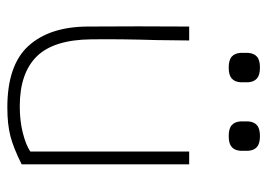

<svg xmlns="http://www.w3.org/2000/svg" viewBox="-120 -578 711 510"><g transform="rotate(90 235.0 -322.5)"><path d="M416 -470V-25Q372 -3 340.5 5Q309 13 265 13Q153 13 102 -42.5Q51 -98 50 -199Q49 -335 50 -470H87L86 -385Q83 -288 84 -210Q85 -110 129.5 -65Q174 -20 262 -20Q300 -20 332 -28Q364 -36 382 -48V-470ZM120 -606Q120 -617 120 -627Q121 -642 130 -650Q139 -658 159 -658Q179 -658 188 -650Q197 -642 198 -627Q198 -617 198 -606Q197 -591 188 -583Q179 -575 159 -575Q139 -575 130 -583Q121 -591 120 -606ZM302 -606Q302 -617 302 -627Q303 -642 312 -650Q321 -658 341 -658Q361 -658 370 -650Q379 -642 380 -627Q380 -617 380 -606Q379 -591 370 -583Q361 -575 341 -575Q321 -575 312 -583Q303 -591 302 -606Z"/></g></svg>

Font: Kreadon
Style: Regular
Weight: 400
Designer: kohakuno
Foundry: StudioGnu
Version: Version 1.000;Glyphs 3.1.2 (3151)